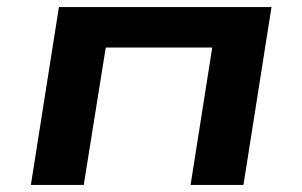

<svg xmlns="http://www.w3.org/2000/svg" viewBox="-20 -521 852 541"><path d="M67 0 146 -501H745L666 0H517L578 -387H278L216 0Z"/></svg>

Font: Nunito Sans 7pt Expanded
Style: Bold Italic
Weight: 700
Width: 7
Italic angle: -9°
Designer: Vernon Adams
Foundry: Vernon Adams
Version: Version 3.101;gftools[0.9.27]